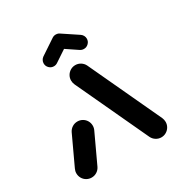

<svg xmlns="http://www.w3.org/2000/svg" viewBox="-163 -819 895 942"><g transform="rotate(-30 284.5 -348.0)"><path d="M87 0Q71.9 0 59.1 -7.4Q46.3 -14.8 38.9 -27.6Q31.5 -40.4 31.5 -55.6Q31.5 -68.5 37.4 -80.4L113 -242.6Q120 -256.7 133.3 -265.2Q146.7 -273.7 163 -273.7Q178.1 -273.7 190.9 -266.3Q203.7 -258.9 211.1 -246.1Q218.5 -233.3 218.5 -218.1Q218.5 -205.2 212.6 -193.3L137 -31.1Q130 -17 116.7 -8.5Q103.3 0 87 0ZM537.4 -55.6Q537.4 -40.7 530 -28Q522.6 -15.2 509.8 -7.6Q497 0 481.9 0Q465.9 0 452.4 -8.5Q438.9 -17 431.9 -31.1L242.2 -438.1Q236.7 -450.4 236.7 -463Q236.7 -477.8 244.1 -490.6Q251.5 -503.3 264.3 -510.9Q277 -518.5 292.2 -518.5Q308.1 -518.5 321.7 -510Q335.2 -501.5 342.2 -487.4L531.9 -80.4Q537.4 -68.1 537.4 -55.6ZM284.4 -696.3Q299.6 -696.3 310.6 -685.4Q321.5 -674.4 321.5 -659.3Q321.5 -650 317.2 -642Q313 -634.1 305.6 -628.9L220 -571.9Q210.7 -565.6 199.3 -565.6Q184.1 -565.6 173.1 -576.5Q162.2 -587.4 162.2 -602.6Q162.2 -611.9 166.5 -619.8Q170.7 -627.8 178.1 -633L263.7 -690Q273 -696.3 284.4 -696.3ZM304.4 -690.4 390.7 -633Q398.1 -627.8 402.4 -619.8Q406.7 -611.9 406.7 -602.6Q406.7 -587.4 395.7 -576.5Q384.8 -565.6 369.6 -565.6Q358.1 -565.6 348.5 -571.9L263.7 -628.9Z"/></g></svg>

Font: 26F Galaxy Hebrew Black
Style: Regular
Weight: 900
Designer: C₂₉H₂₅N₃O₅
Version: Version 1.000